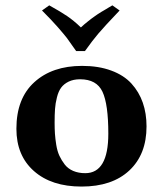

<svg xmlns="http://www.w3.org/2000/svg" viewBox="-20 -684 606 714"><path d="M41 -205.1C41 -138.7 62.7 -86.3 106.2 -47.9C149.7 -9.4 208.7 9.8 283.2 9.8C359 9.8 418.3 -10.2 460.9 -50C503.6 -89.9 524.9 -144.5 524.9 -213.9C524.9 -246.1 520.3 -275.6 511 -302.2C501.7 -328.9 487.6 -352.6 468.8 -373.3C449.9 -394 424.8 -410.1 393.6 -421.6C362.3 -433.2 326.2 -439 285.2 -439C211.3 -439 152.1 -418.8 107.7 -378.4C63.2 -338.1 41 -280.3 41 -205.1ZM277.8 -389.2C318.8 -389.2 346.6 -373.7 361.1 -342.8C375.6 -311.8 382.8 -259.9 382.8 -187C382.8 -89 354.2 -40 296.9 -40C280.3 -40 265.5 -42.8 252.4 -48.3C239.4 -53.9 228.9 -61.8 220.9 -72C213 -82.3 206.3 -93.2 200.9 -104.7C195.6 -116.3 191.7 -129.8 189.2 -145.3C186.8 -160.7 185.1 -174.6 184.3 -187C183.5 -199.4 183.1 -213.1 183.1 -228C183.1 -247.9 183.6 -264.7 184.6 -278.6C185.5 -292.4 187.9 -306.8 191.7 -321.8C195.4 -336.8 200.6 -348.8 207.3 -357.9C213.9 -367 223.2 -374.5 235.1 -380.4C247 -386.2 261.2 -389.2 277.8 -389.2ZM136.2 -645C160 -621.3 179.6 -600.5 195.1 -582.8C210.5 -565 221.7 -551.8 228.5 -543L263.2 -494.1H295.9C314.5 -520.2 331 -541.7 345.5 -558.8C359.9 -575.9 386.4 -604.7 424.8 -645L397.9 -664.1C397 -663.4 392.3 -660.6 383.8 -655.8L370.1 -647.5L357.4 -640.1C350.6 -635.9 346.2 -633.1 344.2 -631.8L333 -624C327.1 -620.1 322.8 -616.9 319.8 -614.5C316.9 -612.1 312.9 -609 307.9 -605.2C302.8 -601.5 298.2 -597.7 293.9 -593.8L280.8 -582C263.2 -599 246.1 -613 229.5 -624.3C212.9 -635.5 190.8 -648.8 163.1 -664.1Z"/></svg>

Font: Linux Biolinum G
Style: Bold
Weight: 700
Designer: Philipp H. Poll
Foundry: Philipp H. Poll
Version: Version 1.1.0